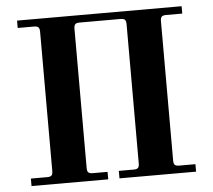

<svg xmlns="http://www.w3.org/2000/svg" viewBox="-51 -768 914 823"><g transform="rotate(-5 406.0 -356.0)"><path d="M51.8 0V-32.2H122.1Q135.7 -32.2 140.9 -37.4Q146 -42.5 146 -56.2V-655.8Q146 -669.4 140.9 -674.8Q135.7 -680.2 122.1 -680.2H51.8V-711.9H759.8V-680.2H689.9Q676.3 -680.2 671.1 -674.8Q666 -669.4 666 -655.8V-56.2Q666 -42.5 671.1 -37.4Q676.3 -32.2 689.9 -32.2H759.8V0H430.2V-32.2H494.1Q507.8 -32.2 512.9 -37.4Q518.1 -42.5 518.1 -56.2V-655.8Q518.1 -669.4 512.9 -674.8Q507.8 -680.2 494.1 -680.2H317.9Q304.2 -680.2 299.1 -674.8Q293.9 -669.4 293.9 -655.8V-56.2Q293.9 -42.5 299.1 -37.4Q304.2 -32.2 317.9 -32.2H381.8V0Z"/></g></svg>

Font: Flanker Steampunk
Style: Bold
Weight: 700
Designer: Alexey Kryukov, Leonardo Di Lena
Foundry: Alexey Kryukov, Leonardo Di Lena
Version: 1.210